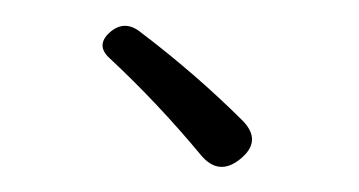

<svg xmlns="http://www.w3.org/2000/svg" viewBox="-39 -656 1079 577"><g transform="rotate(-5 500.0 -368.0)"><path d="M549 -185Q435 -350 301 -499Q262 -541 308 -576Q354 -610 397 -572Q554 -430 683 -277Q737 -211 666 -163Q597 -116 549 -185Z"/></g></svg>

Font: MaokenZhuyuanTi
Style: Regular
Weight: 400
Designer: Fontworks Inc & LongZhuTi team: ZERO子、时光羊、荆南、频凡、刘鹏、Little White Dog、帆影Magmeta、奈白不弍、白日月球、ChaoTawei、雨三（排名不分先后）
Version: Version 1.000; 20230222